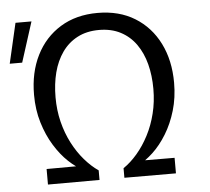

<svg xmlns="http://www.w3.org/2000/svg" viewBox="-52 -796 932 853"><g transform="rotate(-5 413.5 -370.0)"><path d="M5.3 -549.1 46.6 -728H117.9L60.8 -549.1ZM127.7 0.4V-68.9L297.3 -69.6L292.3 -49.1Q259.5 -65.3 225.8 -96.9Q192 -128.6 163.8 -174.5Q135.5 -220.4 118.2 -277.7Q100.8 -334.9 100.8 -401.7Q100.8 -501.1 138.9 -577.4Q177 -653.6 247.2 -696.8Q317.4 -740 413.1 -740Q509.4 -740 579.3 -696.8Q649.2 -653.6 687.3 -577.4Q725.4 -501.1 725.4 -401.7Q725.4 -334.9 708.4 -277.9Q691.5 -220.8 663.4 -175.1Q635.4 -129.4 601.4 -97.7Q567.5 -66.1 533.9 -49.1L528.3 -69.6L698.5 -68.9V0.4L468.6 0V-42.7Q501.2 -64.8 530.4 -98.9Q559.7 -133 582.6 -177.1Q605.6 -221.3 618.4 -273.1Q631.3 -324.8 631.3 -382.3Q631.3 -442 618.1 -492.9Q604.9 -543.8 577.7 -582.4Q550.5 -620.9 509.3 -642.4Q468.1 -664 413.1 -664Q358.1 -664 316.9 -642.4Q275.7 -620.9 248.5 -582.4Q221.3 -543.8 208.1 -492.9Q195 -442 195 -382.3Q195 -324.8 207.8 -273.1Q220.7 -221.3 243.6 -177.1Q266.5 -133 296 -98.9Q325.4 -64.8 357.7 -42.7V0Z"/></g></svg>

Font: Murecho Thin
Style: Regular
Weight: 100
Designer: Neil Summerour
Foundry: Positype
Version: Version 1.010